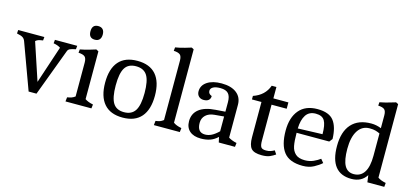

<svg xmlns="http://www.w3.org/2000/svg" viewBox="-90 -1133 3395 1580"><g transform="rotate(15 1607.5 -343.5)"><path d="M-30 -437 -28 -467H195L192 -437Q170 -434 156 -430Q142 -426 130 -415L236 -96L342 -415Q321 -430 282 -437L285 -467H475L472 -437Q436 -430 422 -423Q408 -416 403 -401L253 0H186L43 -390Q36 -410 21 -420Q6 -430 -30 -437Z M570 -61V-349Q570 -386 554.5 -399.5Q539 -413 500 -415L503 -444Q543 -451 585.5 -464Q628 -477 635 -479L655 -468V-61Q680 -43 725 -34L721 0H500L504 -36Q527 -40 541 -45Q555 -50 570 -61ZM549 -611Q549 -669 601 -669Q627 -669 640.5 -654Q654 -639 654 -611Q654 -583 640.5 -568Q627 -553 601 -553Q549 -553 549 -611Z M775 -235Q775 -353 828.5 -414.5Q882 -476 987 -476Q1092 -476 1145.5 -414.5Q1199 -353 1199 -235Q1199 -117 1145.5 -55Q1092 7 987 7Q882 7 828.5 -55Q775 -117 775 -235ZM1111 -235Q1111 -339 1082 -384.5Q1053 -430 987 -430Q922 -430 893.5 -384.5Q865 -339 865 -235Q865 -131 893.5 -85Q922 -39 987 -39Q1052 -39 1081.5 -85Q1111 -131 1111 -235Z M1323 -62V-567Q1323 -604 1308 -617.5Q1293 -631 1253 -633L1256 -663Q1295 -669 1337.5 -681.5Q1380 -694 1389 -697L1408 -687V-62Q1433 -43 1478 -35L1474 0H1253L1257 -37Q1280 -40 1294 -45Q1308 -50 1323 -62Z M1524 -107Q1524 -172 1572 -209.5Q1620 -247 1711 -253L1793 -259V-340Q1793 -390 1772 -413Q1751 -436 1704 -436Q1664 -436 1642.5 -424Q1621 -412 1621 -391Q1621 -365 1651 -354Q1651 -331 1636.5 -318.5Q1622 -306 1594 -306Q1568 -306 1552 -322Q1536 -338 1536 -364Q1536 -415 1581.5 -445.5Q1627 -476 1704 -476Q1786 -476 1832 -440Q1878 -404 1878 -340V-61Q1887 -54 1907 -46Q1927 -38 1948 -34L1944 0H1806L1796 -45Q1765 -16 1731 -4.5Q1697 7 1654 7Q1592 7 1558 -23Q1524 -53 1524 -107ZM1793 -92V-218L1713 -211Q1666 -207 1639 -181.5Q1612 -156 1612 -116Q1612 -34 1679 -34Q1707 -34 1734 -47.5Q1761 -61 1793 -92Z M2059 -113V-413H1978V-443Q2075 -476 2106 -564H2146V-467H2274V-413H2145V-106Q2145 -69 2154.5 -53Q2164 -37 2198 -37Q2220 -37 2236 -42.5Q2252 -48 2268 -57L2288 -27Q2267 -12 2241.5 -1Q2216 10 2174 10Q2107 10 2083 -18Q2059 -46 2059 -113Z M2312 -238Q2312 -349 2365.5 -412.5Q2419 -476 2521 -476Q2620 -476 2660 -424Q2700 -372 2703 -270L2682 -243H2404V-238Q2404 -173 2412 -132Q2420 -91 2447 -66.5Q2474 -42 2527 -42Q2567 -42 2600 -57Q2633 -72 2655 -89L2680 -59Q2655 -36 2615 -14.5Q2575 7 2521 7Q2409 7 2360.5 -54.5Q2312 -116 2312 -238ZM2517 -436Q2460 -436 2433 -394.5Q2406 -353 2404 -280L2613 -287Q2613 -366 2592.5 -401Q2572 -436 2517 -436Z M2753 -224Q2753 -347 2811 -411.5Q2869 -476 2979 -476Q3022 -476 3064 -459V-567Q3064 -604 3049 -617.5Q3034 -631 2995 -633L2997 -662Q3043 -670 3110 -691L3130 -697L3150 -687V-61Q3173 -43 3219 -34L3216 0H3072L3064 -59Q3022 7 2936 7Q2845 7 2799 -51Q2753 -109 2753 -224ZM3064 -224V-414Q3046 -423 3026 -428.5Q3006 -434 2976 -434Q2912 -434 2876.5 -379Q2841 -324 2841 -224Q2841 -127 2866.5 -81.5Q2892 -36 2945 -36Q3003 -36 3033.5 -83Q3064 -130 3064 -224Z"/></g></svg>

Font: Caladea
Style: Regular
Weight: 400
Designer: Carolina Giovagnoli and Andres Torresi
Foundry: Carolina Giovagnoli & Andres Torresi
Version: Version 1.001